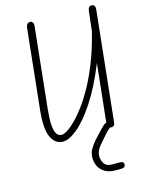

<svg xmlns="http://www.w3.org/2000/svg" viewBox="-185 -1112 1195 1567"><g transform="rotate(-15 412.0 -328.5)"><path d="M237 10Q171 10 138.2 -61Q105.5 -132 121 -281L193 -965Q194.5 -976.5 198.8 -985.2Q203 -994 210.5 -999Q218 -1004 228.5 -1004Q242.5 -1004 250 -992.2Q257.5 -980.5 256 -964.5L184 -279.5Q180 -242 178.2 -201.5Q176.5 -161 181 -125.8Q185.5 -90.5 199.8 -68.5Q214 -46.5 242.5 -46.5Q259 -46.5 289.5 -65.2Q320 -84 359.8 -123.2Q399.5 -162.5 444.2 -223Q489 -283.5 534.5 -367Q580 -450.5 621.8 -558.2Q663.5 -666 696.5 -799L715.5 -966.5Q717 -979.5 723.8 -991.8Q730.5 -1004 747 -1004Q766 -1004 772.2 -992Q778.5 -980 777 -964.5L678.5 -29.5Q677 -14.5 668 -7.5Q659 -0.5 647 -0.5Q633 -0.5 623.2 -8.8Q613.5 -17 615.5 -35L669 -538.5Q594.5 -354.5 514.8 -232.8Q435 -111 362.5 -50.5Q290 10 237 10ZM590.5 347Q535.5 347 500.5 326Q465.5 305 449.2 272Q433 239 433 203Q433 158.5 452.2 126.5Q471.5 94.5 493.5 69.5Q504.5 56.5 523.5 35.8Q542.5 15 562.2 -5.5Q582 -26 594.5 -36.5Q606 -45 610.2 -46Q614.5 -47 621 -47Q631 -47 638 -39.5Q645 -32 646 -22.5Q647 -13 639 -6Q611.5 17 580 53Q548.5 89 525 117Q514 130 502.2 152Q490.5 174 490.5 202Q490.5 239.5 510.2 266.5Q530 293.5 575.5 293.5H633.5Q651 293.5 661.8 297.5Q672.5 301.5 672.5 319Q672.5 337.5 661 342.2Q649.5 347 633.5 347Z"/></g></svg>

Font: Edu NSW ACT Hand Pre
Style: Regular
Weight: 400
Designer: Tina and Corey Anderson, Eben Sorkin, Mirko Velimirovic
Foundry: Sorkin Type Co.
Version: Version 2.000